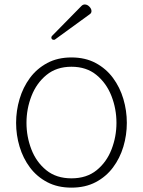

<svg xmlns="http://www.w3.org/2000/svg" viewBox="-20 -839 645 867"><path d="M223.6 -659.2Q211.9 -659.2 211.9 -669.9Q211.9 -673.8 215.3 -677.2L347.7 -812Q354.5 -818.8 362.8 -818.8Q374 -818.8 383.5 -809.1Q393.1 -799.3 393.1 -789.1Q393.1 -780.3 386.2 -775.4L229 -661.1Q227.1 -659.2 223.6 -659.2ZM302.7 8.3Q240.2 8.3 193.4 -16.4Q146.5 -41 115.2 -82.8Q84 -124.5 68.4 -176.8Q52.7 -229 52.7 -284.2Q52.7 -339.4 68.4 -392.1Q84 -444.8 115.2 -487.1Q146.5 -529.3 193.4 -554.4Q240.2 -579.6 302.7 -579.6Q365.2 -579.6 412.1 -554.4Q459 -529.3 490.2 -487.1Q521.5 -444.8 537.1 -392.1Q552.7 -339.4 552.7 -284.2Q552.7 -229 537.1 -176.8Q521.5 -124.5 490.2 -82.8Q459 -41 412.1 -16.4Q365.2 8.3 302.7 8.3ZM302.7 -33.7Q371.1 -33.7 416.3 -70.3Q461.4 -106.9 483.6 -164.3Q505.9 -221.7 505.9 -284.2Q505.9 -347.7 483.2 -405.8Q460.4 -463.9 415.3 -500.7Q370.1 -537.6 302.7 -537.6Q235.4 -537.6 190.2 -500.7Q145 -463.9 122.3 -405.8Q99.6 -347.7 99.6 -284.2Q99.6 -221.7 121.8 -164.3Q144 -106.9 189.2 -70.3Q234.4 -33.7 302.7 -33.7Z"/></svg>

Font: Cutive Mono
Style: Regular
Weight: 400
Designer: Vernon Adams
Foundry: Vernon Adams
Version: Version 1.110; ttfautohint (v1.8.4.7-5d5b)